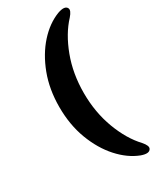

<svg xmlns="http://www.w3.org/2000/svg" viewBox="-219 -805 822 1000"><g transform="rotate(-30 191.5 -304.5)"><path d="M75 -305Q75 -411.5 108.2 -499.2Q141.5 -587 196.2 -647.8Q251 -708.5 316 -733.5Q362.5 -750 373.5 -727.5Q381.5 -712 355 -682Q296.5 -619.5 259.2 -520.2Q222 -421 222 -305Q222 -189 259.2 -89.5Q296.5 10 355 72Q381.5 102.5 373.5 117.5Q362.5 140.5 316 124Q251 99 196.2 38.2Q141.5 -22.5 108.2 -110.5Q75 -198.5 75 -305Z"/></g></svg>

Font: Fraunces 9pt Soft
Style: Bold
Weight: 700
Version: Version 1.000;[b76b70a41]